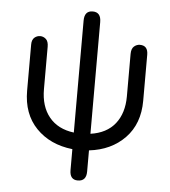

<svg xmlns="http://www.w3.org/2000/svg" viewBox="-52 -627 718 811"><g transform="rotate(5 307.5 -221.5)"><path d="M483.4 -415V-235.4C483.4 -187.8 471.5 -149.1 447.8 -119.1C424 -89.2 389.3 -71 343.8 -64.5V-538.1C343.8 -566.1 332 -580.1 308.6 -580.1C285.2 -580.1 273.4 -566.1 273.4 -538.1V-63.5C227.9 -69.3 192.9 -87.2 168.5 -117.2C144 -147.1 131.8 -186.5 131.8 -235.4V-415C131.8 -430 128.3 -440.8 121.1 -447.3C113.9 -453.8 105.8 -457 96.7 -457C87.6 -457 79.4 -453.9 72.3 -447.8C65.1 -441.6 61.5 -431.6 61.5 -418V-222.7C61.5 -156.9 80.9 -104 119.6 -64C158.4 -23.9 209.6 -0.3 273.4 6.8V95.7C273.4 123 284.8 136.7 307.6 136.7C331.7 136.7 343.8 123 343.8 95.7V5.9C406.2 -1.3 456.9 -24.9 495.6 -64.9C534.3 -105 553.7 -157.6 553.7 -222.7V-418C553.7 -444 542.3 -457 519.5 -457C510.4 -457 502.1 -453.8 494.6 -447.3C487.1 -440.8 483.4 -430 483.4 -415Z"/></g></svg>

Font: Jura
Style: DemiBold
Weight: 600
Version: Version 2.5.1